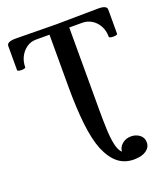

<svg xmlns="http://www.w3.org/2000/svg" viewBox="-156 -773 941 1086"><g transform="rotate(-20 314.5 -230.0)"><path d="M463 206Q408 206 368.5 175Q329 144 301 78Q276 16 265 -82Q254 -180 254 -307V-621H171Q141 -621 116 -603.5Q91 -586 76.5 -557.5Q62 -529 62 -495Q62 -490 50 -488Q38 -486 25.5 -488Q13 -490 13 -495V-641Q13 -666 68 -666Q128 -666 188.5 -664.5Q249 -663 310 -663Q374 -663 437 -664.5Q500 -666 564 -666Q615 -666 615 -641V-495Q615 -490 602.5 -488Q590 -486 577.5 -488Q565 -490 565 -495Q565 -532 549.5 -560.5Q534 -589 508 -605Q482 -621 452 -621H373V-124Q373 -65 375 -10.5Q377 44 385.5 84Q394 124 413 141Q414 115 436 96Q458 77 490 77Q519 77 541 93.5Q563 110 563 139Q563 169 536.5 187.5Q510 206 463 206Z"/></g></svg>

Font: Junicode
Style: Bold
Weight: 700
Designer: Peter S. Baker
Version: Version 2.100; ttfautohint (v1.8.4)